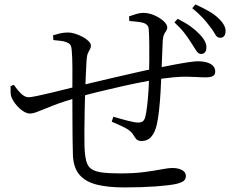

<svg xmlns="http://www.w3.org/2000/svg" viewBox="-20 -811 1040 852"><path d="M826.6 -624.1Q814.1 -644.1 797.9 -665Q781.8 -685.9 754 -711.8L768.5 -727.6Q804.2 -709.4 826.8 -692.9Q849.4 -676.4 866.3 -658.4Q883.4 -640.4 890.3 -625.3Q897.2 -610.1 895.6 -596.1Q894.8 -583 887.6 -576.9Q880.5 -570.7 870 -571.7Q858.9 -572.7 849.6 -588.2Q840.2 -603.7 826.6 -624.1ZM911.2 -693.6Q896.4 -713.8 878.9 -732.6Q861.3 -751.4 833.1 -774.7L847.4 -791.4Q884.1 -774.3 907.4 -760.9Q930.7 -747.5 947.9 -731.5Q966.5 -714 974.6 -698.1Q982.7 -682.2 980.7 -668.8Q979.9 -655.8 972.9 -649.2Q965.8 -642.6 954.7 -643.4Q942.5 -644.2 934.3 -659.7Q926.1 -675.2 911.2 -693.6ZM216.8 -633.2 215.6 -654.5Q230.3 -659 246.6 -662.9Q263 -666.8 282.6 -666.8Q296.4 -666.8 313.6 -661.3Q330.8 -655.9 346.9 -647.3Q363 -638.7 373.2 -628.3Q383.5 -617.9 383.5 -607.8Q383.5 -599 379.4 -592.8Q375.4 -586.5 370.8 -576.6Q366.1 -566.7 364.3 -546.7Q362.7 -525.9 361.4 -490.1Q360 -454.3 358 -412Q356.6 -366 355.7 -317.5Q354.8 -268.9 354.5 -227.6Q354.2 -186.3 354.9 -160.7Q356.5 -120.9 362.6 -97Q368.7 -73 385.3 -61.3Q401.9 -49.7 433 -45.6Q464.1 -41.5 514.3 -41.5Q575.8 -41.5 621.6 -47.7Q667.5 -53.9 698.2 -59.8Q728.8 -65.6 744.7 -65.6Q761.8 -65.6 775.2 -61.6Q788.5 -57.5 796.6 -49.8Q804.7 -42.1 804.7 -30.3Q804.7 -15.6 795.2 -8.2Q785.7 -0.8 762.6 5Q733.3 11.7 671.1 16.2Q608.8 20.7 530.7 20.7Q458.7 20.7 408.9 8.1Q359.1 -4.5 332.5 -35.6Q305.9 -66.7 303.5 -122.9Q302.5 -153.5 302 -198.4Q301.5 -243.3 301.4 -294.9Q301.3 -346.6 301.1 -397.8Q301.7 -457.9 301.3 -508.6Q301 -559.4 298.6 -583Q297.4 -604.8 292.1 -611.9Q286.8 -619 275 -623.7Q263.6 -628.5 247.4 -630Q231.2 -631.6 216.8 -633.2ZM553.9 -717.8 552.6 -738.3Q569.9 -744.5 585.7 -749.2Q601.5 -753.9 616 -753.9Q639.9 -753.9 664.6 -743.2Q689.2 -732.5 705.8 -717.4Q722.3 -702.3 722.3 -688.8Q722.3 -681 717.5 -674.4Q712.7 -667.9 708.2 -658.4Q703.7 -649 702.2 -630.8Q700.6 -602.4 699.4 -563.7Q698.1 -524.9 696.1 -479.8Q694.9 -442.7 692.4 -400.9Q689.9 -359 685.8 -321.6Q681.7 -284.1 676.1 -259.5Q668.5 -224.6 651.8 -204.9Q635.1 -185.2 607.7 -185.2Q597.3 -185.2 590.2 -189.3Q583 -193.4 575 -207.1Q563.4 -229.8 534.4 -244.2Q505.4 -258.6 475.8 -270.9L482.9 -293Q515.8 -283.2 547.7 -275.1Q579.5 -267 593 -267Q604.1 -267 612.1 -271.5Q620.1 -276 624.5 -291.6Q629.3 -309.7 633 -341.8Q636.7 -373.9 639 -409.8Q641.3 -445.8 641.3 -474.6Q642.3 -505.5 642.5 -545.1Q642.7 -584.7 642.3 -622Q641.9 -659.4 639.9 -682Q638.9 -703.3 613.2 -710.4Q602.2 -713 587.2 -714.7Q572.2 -716.4 553.9 -717.8ZM330.6 -380.4Q258.6 -359.6 216.3 -343Q173.9 -326.5 150.8 -316.9Q127.8 -307.2 112.9 -307.2Q92.3 -307.2 67.7 -329.3Q43.2 -351.3 31.2 -378.8Q27.3 -388.5 27 -401.7Q26.7 -414.9 26.9 -428.8L41.5 -434.6Q54 -415.4 71.6 -397.4Q89.3 -379.5 106.7 -379.5Q116.5 -379.5 144.2 -385.2Q171.9 -391 206.9 -399.3Q242 -407.6 275.5 -416.2Q309.1 -424.8 330.8 -429.9Q350.6 -434.6 389.7 -444.2Q428.7 -453.8 477.6 -464.9Q526.5 -476 575.8 -487.4Q625 -498.8 664.5 -506.6Q711.3 -516.1 750.5 -523.6Q789.7 -531.1 817.9 -535.2Q846.1 -539.2 858.2 -539.2Q879.1 -539.2 896.7 -534.4Q914.3 -529.5 924.7 -519.4Q935.1 -509.3 935.1 -493.5Q935.1 -478.7 924.1 -473.2Q913.2 -467.7 893 -467.7Q873.3 -467.7 853 -469.1Q832.7 -470.4 807.4 -470.7Q782.2 -470.9 747.2 -467.7Q703.2 -463.7 645.4 -453.3Q587.5 -442.9 527.4 -429.4Q467.3 -415.8 415.2 -403.2Q363.2 -390.5 330.6 -380.4Z"/></svg>

Font: Early Summer Mincho VF
Style: Regular
Weight: 250
Designer: GuiWonder
Version: Version 1.002